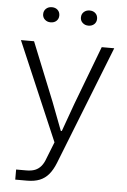

<svg xmlns="http://www.w3.org/2000/svg" viewBox="-58 -738 625 947"><g transform="rotate(5 254.0 -264.5)"><path d="M54 167V117H104Q130 117 147.5 110Q165 103 177.5 88Q190 73 198 50L236 -46V-21L22 -521H87L204 -231L257 -92H262L312 -231L422 -521H484L252 67Q238 102 219.5 124Q201 146 175 156.5Q149 167 112 167ZM347 -621Q330 -621 318.5 -631.5Q307 -642 307 -658Q307 -675 318.5 -685.5Q330 -696 347 -696Q365 -696 376 -685.5Q387 -675 387 -658Q387 -642 376 -631.5Q365 -621 347 -621ZM160 -621Q143 -621 131.5 -631.5Q120 -642 120 -658Q120 -675 131.5 -685.5Q143 -696 160 -696Q178 -696 189 -685.5Q200 -675 200 -658Q200 -642 189 -631.5Q178 -621 160 -621Z"/></g></svg>

Font: Mona Sans ExtraLight Light
Style: Regular
Weight: 300
Version: Version 2.000